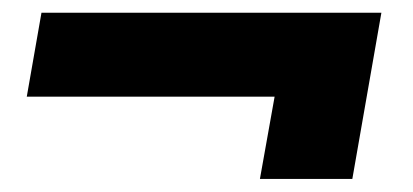

<svg xmlns="http://www.w3.org/2000/svg" viewBox="-20 -334 633 294"><path d="M378 -60 400.5 -186H21L43.5 -314.5H564L519.5 -60Z"/></svg>

Font: Anybody ExtraExpanded ExtraBold
Style: Italic
Weight: 800
Width: 8
Italic angle: -10°
Designer: Tyler Finck
Foundry: Etcetera Type Company
Version: Version 1.010; ttfautohint (v1.8.3) -l 8 -r 50 -G 200 -x 14 